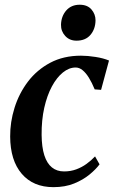

<svg xmlns="http://www.w3.org/2000/svg" viewBox="-20 -781 483 812"><path d="M206 10.5Q120.5 10.5 72 -46Q23.5 -102.5 23 -203.5Q22.5 -264.5 41.5 -325.2Q60.5 -386 98.2 -435.8Q136 -485.5 192.2 -515.5Q248.5 -545.5 322.5 -545.5Q350.5 -545.5 384 -540.2Q417.5 -535 441 -525L407.5 -401L380.5 -403Q368.5 -432 355.8 -452.5Q343 -473 329.2 -484.2Q315.5 -495.5 300 -495.5Q272 -495.5 246 -474.5Q220 -453.5 199.5 -415.5Q179 -377.5 167.2 -325.2Q155.5 -273 156 -210.5Q156.5 -158.5 167.5 -124.2Q178.5 -90 199.5 -73Q220.5 -56 251 -56Q279 -56 302.5 -64.8Q326 -73.5 345.8 -87.8Q365.5 -102 382 -119.5L401 -86Q386 -65.5 358.8 -43Q331.5 -20.5 293.5 -5Q255.5 10.5 206 10.5ZM303.5 -609Q274 -609 255.8 -629Q237.5 -649 238 -676.5Q239 -712.5 260.2 -736.8Q281.5 -761 317 -761Q349.5 -761 366.8 -741Q384 -721 384 -695Q383.5 -658.5 362.8 -633.8Q342 -609 303.5 -609Z"/></svg>

Font: Merriweather 72pt SemiBold
Style: Italic
Weight: 600
Italic angle: -7.8°
Version: Version 2.101